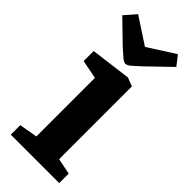

<svg xmlns="http://www.w3.org/2000/svg" viewBox="-236 -753 788 788"><g transform="rotate(45 157.5 -359.5)"><path d="M23.1 0V-55.1L102.5 -69.1V-408.9L20.9 -425V-483.3L197.2 -506L234.5 -491.7V-69.1L304.2 -55.1V0ZM150 -538.1Q141 -538.1 127.1 -549.7Q113.2 -561.3 90.8 -581.9L0.1 -670.1L43.1 -719.2L157.8 -644.1L274.6 -718.6L307 -676.8L208.5 -581.9Q186.7 -561.4 173 -549.8Q159.3 -538.1 150 -538.1Z"/></g></svg>

Font: Faustina Light
Style: Regular
Weight: 300
Designer: Alfonso Garcia
Foundry: http://www.omnibus-type.com
Version: Version 1.200